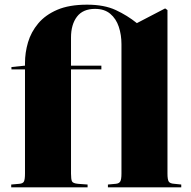

<svg xmlns="http://www.w3.org/2000/svg" viewBox="-20 -802 817 822"><path d="M28 0V-12L62 -15Q78 -16 82.5 -25Q87 -34 87 -59V-505H29V-515L87 -521V-532Q87 -577 100 -621Q113 -665 143.5 -701.5Q174 -738 225 -760Q276 -782 353 -782Q426 -782 475.5 -759Q525 -736 566 -703L687 -766L697 -759V-59Q697 -33 702.5 -24.5Q708 -16 727 -15L756 -12V0H442V-12L475 -15Q489 -16 494.5 -24.5Q500 -33 500 -59V-613Q500 -653 488.5 -687.5Q477 -722 452 -743Q427 -764 387 -764Q335 -764 309.5 -730.5Q284 -697 284 -641V-521H414V-505H284V-59Q284 -35 288 -26Q292 -17 314 -15L355 -12V0Z"/></svg>

Font: Literata 72pt ExtraBold
Style: Regular
Weight: 800
Designer: Latin by Veronika Burian and Jose Scaglione. Greek by Irene Vlachou. Cyrillic by Vera Evstafieva.
Foundry: TypeTogether
Version: Version 3.002